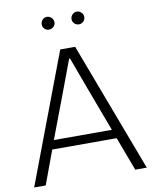

<svg xmlns="http://www.w3.org/2000/svg" viewBox="-98 -992 843 1065"><g transform="rotate(-10 323.5 -460.0)"><path d="M6.8 0 282.2 -729H366.2L641.1 0H576.2L504.9 -189.9H142.1L71.8 0ZM160.2 -240.2H486.8L388.2 -503.9L327.1 -669.9H321.8L259.8 -503.9ZM205.1 -882.8Q205.1 -897.9 215.3 -908.9Q225.6 -919.9 240.2 -919.9Q255.4 -919.9 266.1 -908.9Q276.9 -897.9 276.9 -882.8Q276.9 -868.7 266.1 -858.4Q255.4 -848.1 240.2 -848.1Q225.6 -848.1 215.3 -858.2Q205.1 -868.2 205.1 -882.8ZM373 -882.8Q373 -897.9 383.5 -908.9Q394 -919.9 409.2 -919.9Q423.3 -919.9 434.1 -908.9Q444.8 -897.9 444.8 -882.8Q444.8 -868.7 434.1 -858.4Q423.3 -848.1 409.2 -848.1Q394 -848.1 383.5 -858.4Q373 -868.7 373 -882.8Z"/></g></svg>

Font: Lumene Sans Light
Style: Regular
Weight: 300
Designer: Deni Anggara
Version: Version 1.003;Glyphs 3.1.2 (3151)